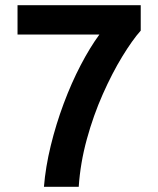

<svg xmlns="http://www.w3.org/2000/svg" viewBox="-20 -714 604 734"><path d="M148 0Q154 -75 174 -157Q194 -239 223.5 -318Q253 -397 288.5 -465Q324 -533 360 -582H47V-694H518V-597Q486 -561 447.5 -498Q409 -435 373 -354Q337 -273 312 -182Q287 -91 281 0Z"/></svg>

Font: Ubuntu Sans
Style: Bold
Weight: 700
Designer: Dalton Maag Ltd
Foundry: Dalton Maag Ltd
Version: Version 1.006; ttfautohint (v1.8.4.7-5d5b)